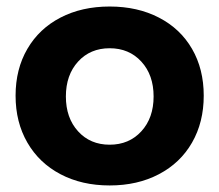

<svg xmlns="http://www.w3.org/2000/svg" viewBox="-20 -563 673 589"><path d="M219.5 -374Q182.1 -333 182.1 -267.1Q182.1 -201.2 219.5 -160.2Q256.8 -119.1 316.4 -119.1Q376 -119.1 413.6 -160.2Q451.2 -201.2 451.2 -267.1Q451.2 -333 413.6 -374Q376 -415 316.4 -415Q256.8 -415 219.5 -374ZM569.1 -413.1Q605 -351.1 605 -269.5Q605 -188 569.1 -125.5Q533.2 -63 467.5 -28.6Q401.9 5.9 316.4 5.9Q231 5.9 165.5 -28.6Q100.1 -63 64 -125.5Q27.8 -188 27.8 -269.5Q27.8 -351.1 64 -413.1Q100.1 -475.1 165.5 -509Q231 -543 316.4 -543Q401.9 -543 467.5 -509Q533.2 -475.1 569.1 -413.1Z"/></svg>

Font: Montserrat-SemiBold
Style: Regular
Weight: 600
Designer: Julieta Ulanovsky
Foundry: Julieta Ulanovsky
Version: Version 6.001